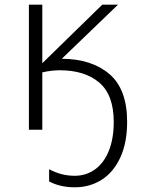

<svg xmlns="http://www.w3.org/2000/svg" viewBox="-20 -552 640 817"><path d="M189 220V168Q240 196 298 196Q346 196 384 169Q422 142 443 90Q464 38 464 -33Q464 -148 402.5 -200.5Q341 -253 234 -253Q198 -253 160 -244V0H103V-532H160V-283L415 -532H482L243 -302Q371 -301 446 -236.5Q521 -172 521 -33Q521 55 492 118Q463 181 412.5 213Q362 245 298 245Q236 245 189 220Z"/></svg>

Font: Noto Sans Mono UI Light
Style: Regular
Weight: 300
Monospace: yes
Designer: Monotype Design team
Foundry: Monotype Imaging Inc.
Version: Version 1.000